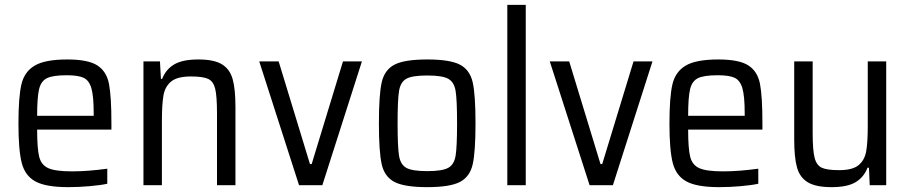

<svg xmlns="http://www.w3.org/2000/svg" viewBox="-20 -763 3747 791"><path d="M439 -229H133Q133 -151 141.5 -117Q150 -83 179.5 -70Q209 -57 277 -57Q341 -57 422 -68V-6Q395 0 349.5 4Q304 8 261 8Q169 8 126 -15.5Q83 -39 69.5 -92Q56 -145 56 -254Q56 -362 68 -414.5Q80 -467 122.5 -492.5Q165 -518 257 -518Q343 -518 381 -493.5Q419 -469 429 -417.5Q439 -366 439 -255ZM133 -286H366V-296Q366 -367 356.5 -399.5Q347 -432 324.5 -442.5Q302 -453 255 -453Q198 -453 173.5 -441Q149 -429 141 -395.5Q133 -362 133 -286Z M874 -294Q874 -367 866.5 -397.5Q859 -428 837.5 -438Q816 -448 766 -448Q711 -448 685.5 -427.5Q660 -407 653.5 -370Q647 -333 647 -265V0H571V-510H639L643 -438H648Q663 -477 697.5 -497.5Q732 -518 797 -518Q862 -518 894.5 -498Q927 -478 938.5 -437Q950 -396 950 -322V0H874Z M1212 0 1048 -510H1128L1257 -87H1264L1393 -510H1471L1308 0Z M1541 -255Q1541 -372 1552.5 -423.5Q1564 -475 1605 -496.5Q1646 -518 1740 -518Q1834 -518 1875 -496.5Q1916 -475 1927.5 -423.5Q1939 -372 1939 -255Q1939 -138 1927.5 -86.5Q1916 -35 1875 -13.5Q1834 8 1740 8Q1646 8 1605 -13.5Q1564 -35 1552.5 -86.5Q1541 -138 1541 -255ZM1863 -255Q1863 -352 1857 -388.5Q1851 -425 1826.5 -438.5Q1802 -452 1740 -452Q1678 -452 1654 -438.5Q1630 -425 1624 -388.5Q1618 -352 1618 -255Q1618 -157 1624 -121Q1630 -85 1654 -71.5Q1678 -58 1740 -58Q1802 -58 1826.5 -71.5Q1851 -85 1857 -121.5Q1863 -158 1863 -255Z M2070 0V-743H2146V0Z M2409 0 2245 -510H2325L2454 -87H2461L2590 -510H2668L2505 0Z M3121 -229H2815Q2815 -151 2823.5 -117Q2832 -83 2861.5 -70Q2891 -57 2959 -57Q3023 -57 3104 -68V-6Q3077 0 3031.5 4Q2986 8 2943 8Q2851 8 2808 -15.5Q2765 -39 2751.5 -92Q2738 -145 2738 -254Q2738 -362 2750 -414.5Q2762 -467 2804.5 -492.5Q2847 -518 2939 -518Q3025 -518 3063 -493.5Q3101 -469 3111 -417.5Q3121 -366 3121 -255ZM2815 -286H3048V-296Q3048 -367 3038.5 -399.5Q3029 -432 3006.5 -442.5Q2984 -453 2937 -453Q2880 -453 2855.5 -441Q2831 -429 2823 -395.5Q2815 -362 2815 -286Z M3560 -72H3554Q3539 -33 3505 -12.5Q3471 8 3406 8Q3341 8 3308 -12Q3275 -32 3263.5 -73Q3252 -114 3252 -188V-510H3328V-216Q3328 -144 3336 -113Q3344 -82 3365.5 -72Q3387 -62 3437 -62Q3492 -62 3517 -82.5Q3542 -103 3548.5 -139.5Q3555 -176 3555 -245V-510H3631V0H3563Z"/></svg>

Font: Assailand
Style: Regular
Weight: 400
Designer: Hector Gatti with collaboration of the Omnibus-Type team
Foundry: Omnibus-Type
Version: Version 0.072;October 19, 2019;FontCreator 12.0.0.2547 64-bi